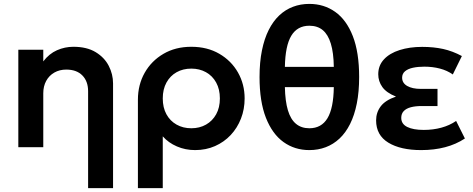

<svg xmlns="http://www.w3.org/2000/svg" viewBox="-20 -755 2427 985"><path d="M432 210V-287Q432 -338 402.5 -368Q373 -398 320 -398Q285.5 -398 258.8 -382.8Q232 -367.5 217 -340Q202 -312.5 202 -276.5V0H74V-500H202V-440Q232 -479.5 272.2 -497.2Q312.5 -515 356.5 -515Q425.5 -515 470.8 -487.5Q516 -460 538 -417Q560 -374 560 -327V210Z M687.5 210V-243.5Q687.5 -320 722.2 -381.5Q757 -443 818.8 -479Q880.5 -515 961.5 -515Q1043.5 -515 1105 -479.2Q1166.5 -443.5 1200.8 -383.2Q1235 -323 1235 -250Q1235 -194.5 1216.2 -146.5Q1197.5 -98.5 1163.5 -62.2Q1129.5 -26 1083 -5.5Q1036.5 15 981 15Q931 15 887.5 -3.8Q844 -22.5 815 -55.5V210ZM961.5 -97Q1004 -97 1037 -115.8Q1070 -134.5 1089 -168.8Q1108 -203 1108 -250Q1108 -297 1089 -331.5Q1070 -366 1036.8 -384.5Q1003.5 -403 961.5 -403Q919 -403 886 -384.5Q853 -366 834 -331.5Q815 -297 815 -250Q815 -203 833.8 -168.8Q852.5 -134.5 885.8 -115.8Q919 -97 961.5 -97Z M1567 15Q1492 15 1434.5 -26.2Q1377 -67.5 1344.2 -150.8Q1311.5 -234 1311.5 -360Q1311.5 -436 1323.8 -496.2Q1336 -556.5 1358.5 -601.2Q1381 -646 1412.5 -675.8Q1444 -705.5 1483 -720.2Q1522 -735 1567 -735Q1642 -735 1699.8 -694Q1757.5 -653 1790 -569.8Q1822.5 -486.5 1822.5 -360Q1822.5 -284.5 1810.5 -224.2Q1798.5 -164 1776 -119Q1753.5 -74 1721.8 -44.2Q1690 -14.5 1651 0.2Q1612 15 1567 15ZM1567 -97Q1629 -97 1660 -148.5Q1691 -200 1692.5 -308H1441.5Q1443 -236 1457 -189.2Q1471 -142.5 1498.5 -119.8Q1526 -97 1567 -97ZM1441.5 -412H1692.5Q1691.5 -484.5 1677.2 -531.2Q1663 -578 1635.8 -600.5Q1608.5 -623 1567 -623Q1505.5 -623 1474.5 -571.8Q1443.5 -520.5 1441.5 -412Z M2140.5 15Q2035 15 1972.2 -23.2Q1909.5 -61.5 1909.5 -137.5Q1909.5 -178 1933.2 -209.5Q1957 -241 2011.5 -259.5Q1962.5 -279 1941.5 -308.5Q1920.5 -338 1920.5 -374Q1920.5 -419 1949.8 -450.5Q1979 -482 2030.2 -498.2Q2081.5 -514.5 2146 -514.5Q2204.5 -514.5 2253.2 -503.8Q2302 -493 2349.5 -467.5L2303 -373Q2274 -393.5 2236.8 -403.2Q2199.5 -413 2157 -413Q2124.5 -413 2098.8 -407.5Q2073 -402 2058 -389.5Q2043 -377 2043 -356.5Q2043 -329 2069 -314Q2095 -299 2139 -299H2224.5V-211H2143Q2111 -211 2087.5 -204.8Q2064 -198.5 2051.2 -185Q2038.5 -171.5 2038.5 -150.5Q2038.5 -119 2069 -103.8Q2099.5 -88.5 2154 -88.5Q2202 -88.5 2244.2 -100Q2286.5 -111.5 2320 -134.5L2365 -44.5Q2319.5 -14.5 2263.5 0.2Q2207.5 15 2140.5 15Z"/></svg>

Font: Geologica Roman Medium
Style: Regular
Weight: 500
Designer: Sindre Bremnes, Frode Helland
Foundry: Monokrom Skriftforlag AS
Version: Version 1.010;gftools[0.9.28]